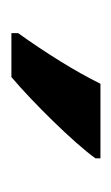

<svg xmlns="http://www.w3.org/2000/svg" viewBox="52 -858 200 345"><g transform="rotate(90 152.5 -686.0)"><path d="M265 -757V-766H131C109 -721 75 -667 40 -618V-606H119C165 -645 237 -718 265 -757Z"/></g></svg>

Font: Noto Sans Arabic Cond SemBd
Style: Regular
Weight: 600
Width: 3
Designer: Monotype Design Team, Nadine Chahine, Nizar Qandah and Khaled Hosny
Foundry: Monotype Imaging Inc.
Version: Version 2.012